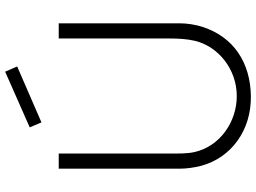

<svg xmlns="http://www.w3.org/2000/svg" viewBox="-147 -857 1019 765"><g transform="rotate(-90 362.5 -474.5)"><path d="M257.3 -818.8 237.5 -865.6 459.4 -963.5 480.2 -915.6ZM652.1 -750H591.7V-312.5C591.7 -271.9 589.6 -238.5 582.3 -207.3C559.4 -112.5 467.7 -40.6 362.5 -40.6C258.3 -40.6 162.5 -108.3 139.6 -207.3C132.3 -237.5 133.3 -272.9 133.3 -312.5V-750H72.9V-266.7C72.9 -242.7 77.1 -210.4 84.4 -182.3C116.7 -62.5 226 17.7 362.5 15.6C494.8 13.5 596.9 -52.1 637.5 -176C646.9 -204.2 652.1 -239.6 652.1 -266.7Z"/></g></svg>

Font: Manrope3 Light
Style: Regular
Weight: 300
Designer: Mikhail Sharanda
Foundry: Mikhail Sharanda
Version: Version 3.000;PS 003.000;hotconv 1.0.88;makeotf.lib2.5.64775